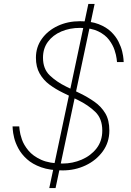

<svg xmlns="http://www.w3.org/2000/svg" viewBox="-20 -859 666 978"><path d="M263 99H231L430 -839H462ZM299 9Q234 9 189.5 -7Q145 -23 117 -48.5Q89 -74 73.5 -103Q58 -132 52 -157.5Q46 -183 45 -199Q44 -215 44 -215H78Q78 -215 80 -196Q82 -177 91.5 -149Q101 -121 124.5 -92.5Q148 -64 190 -45Q232 -26 299 -26Q350 -26 396.5 -46Q443 -66 472 -103.5Q501 -141 501 -194Q501 -255 465 -289.5Q429 -324 378 -349L300 -387Q263 -405 232 -428Q201 -451 182 -484.5Q163 -518 163 -565Q163 -619 193 -661Q223 -703 274 -727Q325 -751 388 -751Q444 -751 482.5 -736Q521 -721 545.5 -697.5Q570 -674 583.5 -647Q597 -620 602.5 -596.5Q608 -573 609 -558Q610 -543 610 -543H576Q576 -543 574 -560.5Q572 -578 563.5 -604Q555 -630 535.5 -656Q516 -682 480 -699.5Q444 -717 388 -717Q335 -717 292 -698.5Q249 -680 224 -646Q199 -612 199 -565Q199 -508 233.5 -475Q268 -442 317 -418L389 -383Q428 -364 462 -340Q496 -316 516.5 -281.5Q537 -247 537 -194Q537 -134 503.5 -88Q470 -42 416 -16.5Q362 9 299 9Z"/></svg>

Font: Be Vietnam Pro Variable Thin
Style: Italic
Weight: 100
Italic angle: -12°
Designer: Lam Bao, Tony Le, Vietanh Nguyen
Foundry: Yellow Type Foundry
Version: Version 1.002